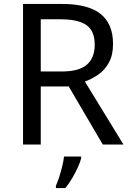

<svg xmlns="http://www.w3.org/2000/svg" viewBox="-20 -734 662 975"><path d="M294 -714Q427 -714 490.5 -663.5Q554 -613 554 -511Q554 -454 533 -416Q512 -378 479.5 -355.5Q447 -333 411 -320L607 0H502L329 -295H187V0H97V-714ZM289 -636H187V-371H294Q381 -371 421 -405.5Q461 -440 461 -507Q461 -577 419 -606.5Q377 -636 289 -636ZM392 70Q388 88 375.5 115.5Q363 143 346.5 171Q330 199 312 221H264V209Q272 192 280.5 165.5Q289 139 296 110.5Q303 82 305 61H392Z"/></svg>

Font: Noto Sans Adlam Unjoined
Style: Regular
Weight: 400
Designer: Mark Jamra, Neil Patel
Foundry: JamraPatel LLC
Version: Version 3.001